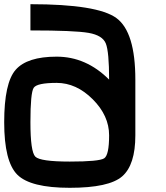

<svg xmlns="http://www.w3.org/2000/svg" viewBox="-20 -895 790 915"><path d="M125 -750V-875Q445.3 -875 535.2 -808.6Q625 -742.2 625 -515.6V-250Q625 -109.4 562.5 -54.7Q500 0 312.5 0Q125 0 62.5 -62.5Q0 -125 0 -312.5Q0 -500 54.7 -562.5Q109.4 -625 250 -625Q390.6 -625 500 -515.6Q500 -648.4 484.4 -687.5Q468.8 -726.6 402.3 -738.3Q335.9 -750 125 -750ZM250 -500Q156.2 -500 140.6 -476.6Q125 -453.1 125 -312.5Q125 -171.9 148.4 -148.4Q171.9 -125 312.5 -125Q453.1 -125 476.6 -140.6Q500 -156.2 500 -250Q500 -343.8 421.9 -421.9Q343.8 -500 250 -500Z"/></svg>

Font: CraftyPE
Style: Regular
Weight: 400
Designer: Erek Butcher
Foundry: Haunted Coop
Version: Version 0.018;April 4, 2024;FontCreator 15.0.0.2962 64-bit